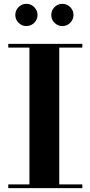

<svg xmlns="http://www.w3.org/2000/svg" viewBox="-20 -978 470 998"><path d="M23 0V-19.5H133V-730.5H23V-750H408V-730.5H288V-19.5H408V0ZM304 -842.5Q280.5 -842.5 263.5 -859.5Q246.5 -876.5 246.5 -900Q246.5 -924 263.5 -941Q280.5 -958 304 -958Q328 -958 345 -941Q362 -924 362 -900Q362 -876.5 345 -859.5Q328 -842.5 304 -842.5ZM117 -842.5Q93.5 -842.5 76.5 -859.5Q59.5 -876.5 59.5 -900Q59.5 -924 76.5 -941Q93.5 -958 117 -958Q141 -958 158 -941Q175 -924 175 -900Q175 -876.5 158 -859.5Q141 -842.5 117 -842.5Z"/></svg>

Font: Bodoni Moda
Style: Bold
Weight: 700
Designer: Owen Earl
Foundry: indestructible type
Version: Version 2.005